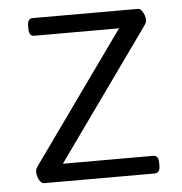

<svg xmlns="http://www.w3.org/2000/svg" viewBox="-44 -565 576 607"><g transform="rotate(-5 244.5 -261.5)"><path d="M72 0Q66 0 60.5 -6.5Q55 -13 52.5 -21.5Q50 -30 50 -37Q50 -41 51 -45Q52 -49 57 -56L372 -497L385 -467H81Q65 -467 65 -490V-500Q65 -523 81 -523H415Q422 -523 427 -516.5Q432 -510 435 -501.5Q438 -493 438 -486Q438 -482 436.5 -478Q435 -474 430 -467L115 -26L103 -56H423Q440 -56 440 -33V-23Q440 0 423 0Z"/></g></svg>

Font: Asap Light
Style: Regular
Weight: 300
Designer: Pablo Cosgaya
Foundry: Omnibus-Type
Version: Version 3.001